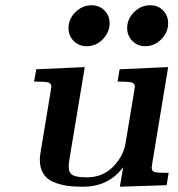

<svg xmlns="http://www.w3.org/2000/svg" viewBox="-20 -706 678 732"><path d="M109.9 -395 118.2 -441.9 303.2 -450.2 244.1 -95.2Q242.2 -83 242.2 -68.8Q242.2 -60.1 243.7 -54.9Q245.1 -49.8 250.5 -43.5Q255.9 -37.1 271.5 -33.4Q287.1 -29.8 311 -29.8Q371.1 -29.8 411.1 -70.3Q451.2 -110.8 459 -162.1L492.2 -361.8Q492.2 -364.7 492.7 -367.4Q493.2 -370.1 493.7 -372.1Q494.1 -374 494.1 -375Q494.1 -389.2 480.5 -392.1Q466.8 -395 428.2 -395L436 -441.9L621.1 -450.2L560.1 -81.1Q560.1 -78.1 559.6 -75Q559.1 -71.8 558.6 -70.3Q558.1 -68.8 558.1 -67.9Q558.1 -52.7 570.6 -49.8Q583 -46.9 623 -46.9L615.2 0L437 5.9L449.2 -66.9H448.2Q393.1 6.3 294.9 5.9Q259.8 5.9 233.9 2Q208 -2 183.1 -12.5Q158.2 -22.9 145 -44.4Q131.8 -65.9 131.8 -98.1Q131.8 -109.4 134.8 -126L173.8 -361.8Q173.8 -364.7 174.3 -367.4Q174.8 -370.1 175.3 -372.1Q175.8 -374 175.8 -375Q175.8 -389.2 162.4 -392.1Q148.9 -395 109.9 -395ZM241.2 -599.1Q241.2 -634.3 268.1 -660.2Q294.9 -686 329.1 -686Q358.9 -686 378.4 -666Q397.9 -646 397.9 -617.2Q397.9 -583 372.1 -556.4Q346.2 -529.8 310.1 -529.8Q281.2 -529.8 261.2 -549.6Q241.2 -569.3 241.2 -599.1ZM464.8 -599.1Q464.8 -633.3 491 -659.7Q517.1 -686 553.2 -686Q583 -686 602.1 -666Q621.1 -646 621.1 -617.2Q621.1 -583 595 -556.4Q568.8 -529.8 534.2 -529.8Q504.4 -529.8 484.6 -550Q464.8 -570.3 464.8 -599.1Z"/></svg>

Font: CMU Serif Extra
Style: BoldSlanted
Weight: 700
Italic angle: -9.46001°
Version: Version 0.7.0